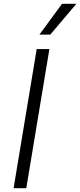

<svg xmlns="http://www.w3.org/2000/svg" viewBox="-20 -984 419 1004"><path d="M238.3 -727.3 117.5 0H51.1L171.9 -727.3ZM186.1 -802.9 304.3 -964.1H379.3L242.9 -802.9Z"/></svg>

Font: Inter UI Light
Style: Italic
Weight: 300
Italic angle: 9.39999°
Designer: Rasmus Andersson
Foundry: rsms
Version: 3.2;8d6f07862